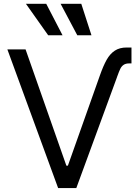

<svg xmlns="http://www.w3.org/2000/svg" viewBox="-20 -959 708 979"><path d="M626 -716.8H650.4V-635.7H638.7Q621.1 -635.7 610.4 -628.4Q599.6 -621.1 593.3 -607.9Q586.9 -594.7 577.1 -567.4Q577.1 -566.4 576.7 -565.9Q576.2 -565.4 576.2 -564.5L369.1 0H276.4L17.6 -707H110.4L318.4 -114.3H326.2L489.3 -574.2Q506.8 -624 523.9 -654.3Q541 -684.6 565.4 -700.7Q589.8 -716.8 626 -716.8ZM112.3 -939.5H215.8L298.8 -779.3H225.6ZM289.1 -939.5H394.5L446.3 -779.3H374Z"/></svg>

Font: Pretendard GOV Variable
Style: Regular
Weight: 400
Designer: Base glyphs from Inter by Rasmus Andersson; Hangul glyphs from Noto Sans CJK(Source Han Sans) by Jang Soo-young and Kang
Foundry: Kil Hyung-jin
Version: Version 1.307;Glyphs 3.2 (3192)